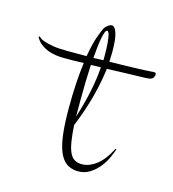

<svg xmlns="http://www.w3.org/2000/svg" viewBox="-213 -543 540 599"><g transform="rotate(15 56.5 -243.5)"><path d="M189.9 -106Q186.5 -96.2 179.2 -79.6Q171.9 -63 159.4 -47.1Q147 -31.2 129.2 -20Q111.3 -8.8 87.9 -9.8Q66.9 -11.2 52.7 -22Q38.6 -32.7 29.8 -54.9Q21 -77.1 17.1 -111.1Q13.2 -145 13.2 -192.9Q13.2 -238.8 15.6 -275.6Q18.1 -312.5 22 -340.8Q-0.5 -339.8 -17.3 -339.8Q-34.2 -339.8 -41 -339.8Q-55.2 -339.8 -69.1 -341.8Q-83 -343.8 -95.2 -348.6Q-107.4 -353.5 -117.7 -361.6Q-127.9 -369.6 -134.8 -381.8L-132.8 -386.2Q-132.3 -385.3 -128.2 -381.6Q-124 -377.9 -113.3 -374Q-102.5 -370.1 -84 -366.9Q-65.4 -363.8 -36.1 -363.8H24.9Q32.7 -407.7 40.8 -429.4Q48.8 -451.2 51.8 -457Q55.7 -465.3 63.2 -471.2Q70.8 -477.1 76.2 -477.1Q86.4 -477.1 92.8 -457.5Q99.1 -438 99.1 -397Q99.1 -389.6 98.6 -381.6Q98.1 -373.5 98.1 -365.2Q121.6 -365.7 142.8 -366.2Q164.1 -366.7 180.9 -367.2Q197.8 -367.7 209.2 -368.2Q220.7 -368.7 224.1 -369.1Q226.6 -369.1 232.4 -369.6Q238.3 -370.1 240.2 -370.1Q248 -370.1 248 -365.2Q248 -358.4 243.9 -352.8Q239.7 -347.2 227.1 -346.2Q224.6 -345.7 212.6 -345.5Q200.7 -345.2 182.6 -344.7Q164.6 -344.2 142.1 -343.5Q119.6 -342.8 96.2 -341.8Q91.3 -300.3 78.6 -251.2Q65.9 -202.1 43 -146Q44.9 -113.8 48.6 -92.3Q52.2 -70.8 58.6 -57.9Q64.9 -44.9 74.5 -39.6Q84 -34.2 97.2 -34.2Q111.3 -34.2 123.5 -39.6Q135.7 -44.9 145.8 -53Q155.8 -61 163.3 -70.6Q170.9 -80.1 176 -88.4Q181.2 -96.7 183.8 -102.1Q186.5 -107.4 187 -107.9ZM77.1 -341.8Q68.8 -341.8 61 -341.3Q53.2 -340.8 44.9 -340.8Q43.5 -313 42.7 -283.7Q42 -254.4 42 -228V-172.9Q56.2 -217.3 65.2 -259.3Q74.2 -301.3 77.1 -341.8ZM46.9 -363.8Q54.7 -363.8 62.7 -364.5Q70.8 -365.2 79.1 -365.2V-381.8Q79.1 -406.2 77.6 -420.9Q76.2 -435.5 74.5 -443.6Q72.8 -451.7 70.6 -454.3Q68.4 -457 66.9 -457Q63 -457 60.1 -449.7Q57.1 -442.4 54.7 -429.9Q52.2 -417.5 50.3 -400.4Q48.3 -383.3 46.9 -363.8Z"/></g></svg>

Font: Stalemate
Style: Regular
Weight: 400
Designer: Astigmatic (AOETI)
Foundry: Astigmatic (AOETI)
Version: Version 001.000